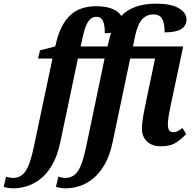

<svg xmlns="http://www.w3.org/2000/svg" viewBox="-147 -790 1051 1050"><path d="M-74 240Q-87 240 -103 237.5Q-119 235 -127 232L-114 176Q-107 179 -95.5 181Q-84 183 -75 183Q-33 183 -7.5 146.5Q18 110 38 13L140 -470H61L72 -515L155 -536L163 -568Q187 -660 238.5 -708Q290 -756 381 -756Q432 -756 467 -741.5Q502 -727 516 -703Q581 -770 707 -770Q789 -770 831 -745Q873 -720 873 -683Q873 -650 844.5 -631.5Q816 -613 753 -613Q754 -656 741.5 -683.5Q729 -711 691 -711Q655 -711 630.5 -684.5Q606 -658 592 -594L580 -536H855L786 -212Q780 -183 775.5 -156.5Q771 -130 771 -110Q771 -67 800 -67Q814 -67 825 -73Q836 -79 851 -90L871 -57Q849 -33 817.5 -11.5Q786 10 735 10Q684 10 656.5 -16.5Q629 -43 629 -88Q629 -112 635.5 -150.5Q642 -189 652 -236L701 -470H565L469 -13Q453 63 424 112Q395 161 359 189Q323 217 285 228.5Q247 240 212 240Q199 240 183 237.5Q167 235 159 232L172 176Q179 179 190 181Q201 183 211 183Q253 183 278.5 146.5Q304 110 324 13L425 -470H279L182 -9Q166 65 137.5 113.5Q109 162 73 189.5Q37 217 -1 228.5Q-39 240 -74 240ZM294 -536H441L451 -577Q455 -595 461 -611Q445 -608 426 -608Q427 -650 416.5 -674Q406 -698 381 -698Q353 -698 335.5 -672.5Q318 -647 306 -589Z"/></svg>

Font: Noto Serif Condensed
Style: Bold Italic
Weight: 700
Width: 3
Italic angle: -12°
Designer: Monotype Design Team
Foundry: Monotype Imaging Inc.
Version: Version 2.014